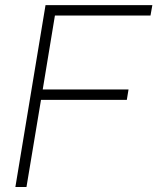

<svg xmlns="http://www.w3.org/2000/svg" viewBox="-20 -748 629 768"><path d="M41.5 0 162.1 -727.5H589.4L582 -686H199.7L150.9 -390.1H494.1L487.3 -348.6H144L85.9 0Z"/></svg>

Font: Inter 28pt ExtraLight
Style: Italic
Weight: 250
Italic angle: -9.3988°
Designer: Rasmus Andersson
Foundry: rsms
Version: Version 4.001;git-66647c0bb